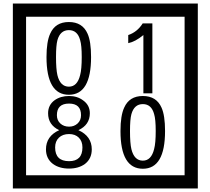

<svg xmlns="http://www.w3.org/2000/svg" viewBox="-20 -980 1195 1090"><path d="M1103 90H53V-960H1103ZM1028 15V-885H128V15ZM497 -656Q497 -442 371 -442Q244 -442 244 -656Q244 -744 265 -789Q294 -855 371 -855Q448 -855 477 -789Q497 -745 497 -656ZM444 -656Q444 -723 435 -752Q420 -809 371 -809Q322 -809 306 -752Q298 -723 298 -656Q298 -587 306 -553Q322 -488 371 -488Q419 -488 435 -554Q444 -587 444 -656ZM845 -450H794V-781Q748 -743 708 -735V-781Q759 -798 790 -847H845ZM501 -132Q501 -79 462 -49Q426 -23 372 -23Q317 -23 281 -49Q241 -79 241 -132Q241 -207 316 -241Q253 -271 253 -337Q253 -384 290 -411Q324 -435 372 -435Q419 -435 452 -410Q490 -383 490 -337Q490 -271 425 -241Q501 -207 501 -132ZM440 -326Q440 -392 372 -392Q303 -392 303 -326Q303 -297 322.5 -279Q342 -261 372 -261Q401 -261 420.5 -279Q440 -297 440 -326ZM448 -143Q448 -178 427.5 -198.5Q407 -219 372 -219Q336 -219 314.5 -198.5Q293 -178 293 -143Q293 -65 372 -65Q448 -65 448 -143ZM917 -236Q917 -22 791 -22Q664 -22 664 -236Q664 -324 685 -369Q714 -435 791 -435Q868 -435 897 -369Q917 -325 917 -236ZM864 -236Q864 -303 855 -332Q840 -389 791 -389Q742 -389 726 -332Q718 -303 718 -236Q718 -167 726 -133Q742 -68 791 -68Q839 -68 855 -134Q864 -167 864 -236Z"/></svg>

Font: Unicode BMP Fallback SIL
Style: Regular
Weight: 400
Foundry: NRSI, SIL International
Version: Version 5.1 Based on Unicode 5.1